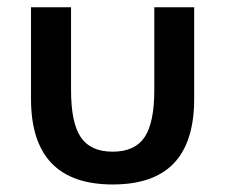

<svg xmlns="http://www.w3.org/2000/svg" viewBox="-20 -485 610 520"><path d="M64 -217.3V-465.3H172.4V-241.2Q172.4 -152.8 198.7 -113.5Q225.1 -74.2 285.2 -74.2Q345.2 -74.2 371.6 -113.5Q397.9 -152.8 397.9 -241.2V-465.3H505.9V-217.3Q505.9 -101.1 451.2 -43.2Q396.5 14.6 285.2 14.6Q64 14.6 64 -217.3Z"/></svg>

Font: Spartan MB SemBd
Style: Regular
Weight: 600
Designer: Matt Bailey, Mirko Velimirovic
Foundry: Matt Bailey
Version: Version 1.005